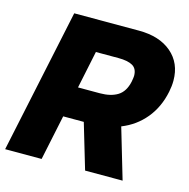

<svg xmlns="http://www.w3.org/2000/svg" viewBox="-108 -799 886 900"><g transform="rotate(15 334.5 -349.5)"><path d="M143 -699H457Q557 -699 615.5 -649Q674 -599 674 -514Q674 -488 668 -459Q652 -381 606.5 -326Q561 -271 493 -244L565 0H383L318 -219H218L172 0H-5ZM356 -368Q409 -368 442 -388.5Q475 -409 486 -459Q490 -481 490 -488Q490 -523 466.5 -536.5Q443 -550 398 -550H288L250 -368Z"/></g></svg>

Font: Prompt
Style: Bold Italic
Weight: 700
Italic angle: -12°
Designer: Katatrad Team
Foundry: CadsonDemak
Version: Version 1.001